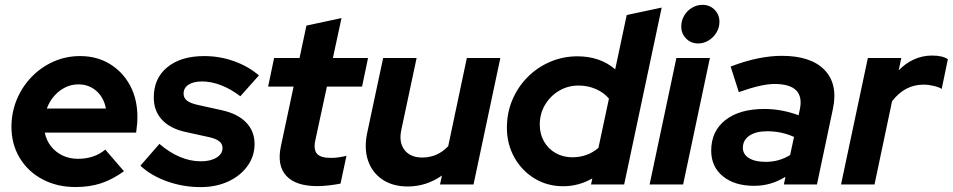

<svg xmlns="http://www.w3.org/2000/svg" viewBox="-20 -762 3935 793"><path d="M292.2 10.5Q215.3 10.5 155.4 -21.4Q95.4 -53.3 61.4 -109.8Q27.3 -166.4 27.3 -238.2Q27.3 -297.7 49.3 -350.8Q71.4 -403.8 110.5 -444.3Q149.7 -484.8 201 -507.6Q252.3 -530.4 310.9 -530.4Q380.3 -530.4 433.6 -497.8Q487 -465.3 517.3 -408.9Q547.6 -352.4 547.6 -278.3Q547.6 -267.6 546.7 -254.2Q545.8 -240.8 542.3 -214.3H164.9Q171.3 -182.6 190.4 -158.1Q209.6 -133.6 238.3 -119.8Q267 -106.1 302.8 -106.1Q369.2 -106.1 414.9 -144.1L491.9 -54.9Q444 -20.1 396.8 -4.8Q349.6 10.5 292.2 10.5ZM173.4 -313.7H417.5Q409 -358.8 378.3 -386.2Q347.6 -413.5 303.9 -413.5Q274.1 -413.5 248.7 -400.6Q223.2 -387.7 203.8 -365.6Q184.4 -343.4 173.4 -313.7Z M808.5 10.8Q736.1 10.8 669.7 -13.1Q603.3 -36.9 559.9 -77.7L638.4 -167.7Q722.7 -95.8 809.7 -95.8Q849.7 -95.8 874.4 -111.1Q899.1 -126.4 899.1 -150.4Q899.1 -167.7 885.4 -178.5Q871.8 -189.3 844 -195.5L747.5 -216.7Q682.8 -230.7 648.9 -267.5Q615.1 -304.2 615.1 -359.5Q615.1 -439 671.4 -484.7Q727.6 -530.4 823.3 -530.4Q886.9 -530.4 945.4 -509.7Q1004 -489.1 1049.5 -450.6L972.7 -364.5Q933.4 -394.4 893 -410Q852.7 -425.6 814 -425.6Q779 -425.6 758.7 -412.3Q738.3 -398.9 738.3 -375.4Q738.3 -357.4 752.3 -346.3Q766.2 -335.3 798.5 -328.3L895 -307Q961 -292.8 996.2 -256.6Q1031.4 -220.4 1031.4 -167.3Q1031.4 -117 1002.2 -76.4Q973.1 -35.8 922.7 -12.5Q872.4 10.8 808.5 10.8Z M1290.6 6.7Q1201.5 6.7 1162.4 -35.9Q1123.3 -78.6 1140.1 -157.9L1192.6 -404.4H1087.4L1112.1 -522.4H1217.1L1245.6 -656.2L1390.5 -687.4L1354.9 -522.4H1500.1L1475.4 -404.4H1330.2L1282 -180.8Q1274.5 -143.1 1289.6 -126.5Q1304.7 -109.9 1346.8 -109.9Q1363.1 -109.9 1378 -112Q1392.9 -114.2 1410.9 -118.4L1386.5 -3.8Q1368.2 0.2 1341.1 3.4Q1314 6.7 1290.6 6.7Z M1664.2 8.2Q1602.1 8.2 1559.6 -20.4Q1517.1 -49.1 1500.2 -98.3Q1483.3 -147.6 1496.1 -210.7L1562.4 -522.4H1700.7L1637.2 -224Q1626.8 -173.3 1650.9 -142.4Q1675.1 -111.4 1723.8 -111.4Q1786.9 -111.4 1831.2 -158.3L1908.1 -522.4H2046.5L1935.7 0H1797.3L1805.3 -37Q1740.6 8.2 1664.2 8.2Z M2306.1 7.2Q2240.8 7.2 2188.1 -24.7Q2135.4 -56.6 2104.5 -111.6Q2073.6 -166.7 2073.6 -235Q2073.6 -296.3 2096.3 -349.7Q2118.9 -403.1 2158.8 -443.3Q2198.7 -483.6 2251.8 -506.5Q2304.8 -529.4 2364.9 -529.4Q2458.4 -529.4 2520.9 -475.7L2568.5 -700L2712.9 -730.7L2557.9 0H2421L2426.5 -25.1Q2369.6 7.2 2306.1 7.2ZM2343.4 -112.4Q2406.6 -112.4 2451.7 -151.4L2495 -354.6Q2475 -379.2 2441.6 -393.9Q2408.2 -408.7 2369.9 -408.7Q2325.1 -408.7 2288.8 -386.9Q2252.5 -365.2 2231 -328.9Q2209.4 -292.6 2209.4 -247.1Q2209.4 -208.5 2226.8 -177.9Q2244.1 -147.3 2274.7 -129.9Q2305.3 -112.4 2343.4 -112.4Z M2663 0 2773.6 -522.4H2912L2801.4 0ZM2863.6 -582.5Q2833.9 -582.5 2813.8 -602.8Q2793.7 -623 2793.7 -652.7Q2793.7 -676.8 2805.7 -697.3Q2817.8 -717.9 2838.1 -729.9Q2858.3 -742 2881.5 -742Q2911.1 -742 2931.3 -721.9Q2951.4 -701.7 2951.4 -672.1Q2951.4 -647.9 2939.3 -627.8Q2927.2 -607.7 2907.1 -595.1Q2887 -582.5 2863.6 -582.5Z M3094.5 5.5Q3013.7 5.5 2965.5 -34.1Q2917.4 -73.6 2917.4 -139.9Q2917.4 -220 2975.9 -266Q3034.5 -312 3137.4 -312Q3173.8 -312 3209.9 -305.1Q3246.1 -298.2 3278.3 -285.8L3283.7 -311.2Q3304.8 -415.2 3178.4 -415.2Q3126.1 -415.2 3031.5 -381.5L2997.7 -487.1Q3056.6 -509.8 3109.2 -520.6Q3161.9 -531.4 3208.7 -531.4Q3329 -531.4 3385.3 -473.4Q3441.6 -415.4 3420.3 -313.2L3354.1 0H3217.5L3224.2 -31.8Q3192.5 -12.4 3160.9 -3.5Q3129.4 5.5 3094.5 5.5ZM3142.5 -93.5Q3197.8 -93.5 3243.3 -121.6L3259.5 -196.5Q3207.8 -219.9 3148.6 -219.9Q3102 -219.9 3075.1 -201.6Q3048.2 -183.2 3048.2 -151.4Q3048.2 -124.7 3073.3 -109.1Q3098.4 -93.5 3142.5 -93.5Z M3453.6 0 3564.4 -522.4H3702.5L3691.8 -471.6Q3720.5 -501.2 3755.6 -516.9Q3790.7 -532.6 3829.7 -532.6Q3872.9 -532.6 3894.9 -517.5L3869.4 -394.6Q3859.4 -401.9 3837 -407.1Q3814.5 -412.4 3794.1 -412.4Q3717.1 -412.4 3664.4 -343.9L3591.9 0Z"/></svg>

Font: Red Hat Display VF
Style: Italic
Weight: 300
Italic angle: -12°
Designer: Pentagram, MCKL
Foundry: Pentagram, MCKL
Version: Version 1.010